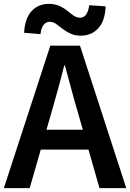

<svg xmlns="http://www.w3.org/2000/svg" viewBox="-22 -976 675 996"><path d="M-2 0 239 -739H393L633 0H494L382 -393Q364 -452 348 -514Q332 -576 315 -636H311Q296 -575 279 -513.5Q262 -452 245 -393L132 0ZM140 -200V-303H489V-200ZM397 -791Q366 -791 343 -802Q320 -813 302 -827Q284 -841 268.5 -852Q253 -863 236 -863Q218 -863 205 -848Q192 -833 188 -799L103 -806Q107 -881 142 -918.5Q177 -956 232 -956Q262 -956 285.5 -945.5Q309 -935 326.5 -920.5Q344 -906 360 -895Q376 -884 393 -884Q412 -884 424 -899.5Q436 -915 441 -949L526 -943Q523 -867 487.5 -829Q452 -791 397 -791Z"/></svg>

Font: Noto Sans SC Thin SemiBold
Style: Regular
Weight: 600
Version: Version 2.004-H2;hotconv 1.0.118;makeotfexe 2.5.65603